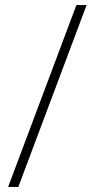

<svg xmlns="http://www.w3.org/2000/svg" viewBox="-20 -734 372 754"><path d="M320 -714 52 0H12L280 -714Z"/></svg>

Font: Noto Sans Symbols ExtraLight
Style: Regular
Weight: 250
Version: Version 2.002